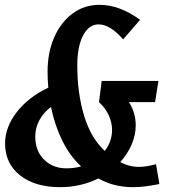

<svg xmlns="http://www.w3.org/2000/svg" viewBox="-20 -766 699 795"><path d="M401 -431H636L622 -343H514Q528 -321 535 -296.5Q542 -272 542 -247Q542 -207 525 -167.5Q508 -128 478 -95Q515 -75 555 -75Q572 -75 589.5 -78Q607 -81 626 -86L640 -4Q611 2 584 5.5Q557 9 531 9Q492 9 457 0.5Q422 -8 387 -27Q353 -10 313 -0.5Q273 9 229 9Q125 9 63 -40Q1 -89 1 -172Q1 -240 50 -302.5Q99 -365 180 -403Q177 -436 177 -469Q177 -549 204.5 -611.5Q232 -674 280.5 -710Q329 -746 392 -746Q475 -746 560 -684L490 -603Q436 -665 388 -665Q348 -665 324 -619Q300 -573 300 -496Q300 -379 328.5 -286Q357 -193 414 -141Q444 -181 444 -228Q444 -257 431 -287Q418 -317 390 -343ZM126 -201Q126 -141 162.5 -105Q199 -69 255 -69Q287 -69 316 -77Q270 -119 238.5 -182.5Q207 -246 191 -323Q161 -301 143.5 -269Q126 -237 126 -201Z"/></svg>

Font: Rosario
Style: Bold Italic
Weight: 700
Italic angle: -8.05°
Designer: Hector Gatti
Foundry: Omnibus Type
Version: Version 1.101; ttfautohint (v1.8.1.43-b0c9)